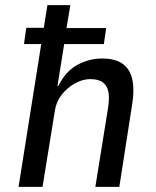

<svg xmlns="http://www.w3.org/2000/svg" viewBox="-20 -725 604 745"><path d="M52 0 140 -554H73L82 -617H150L164 -705H253L238 -616H392L383 -554H229L203 -391H206Q235 -449 280.5 -473.5Q326 -498 376 -498Q428 -498 456.5 -477Q485 -456 493.5 -416Q502 -376 493 -321L443 0H350L400 -311Q405 -346 400.5 -369Q396 -392 379.5 -405Q363 -418 330 -418Q300 -418 270 -401Q240 -384 219 -357Q198 -330 193 -296L145 0Z"/></svg>

Font: Nunito Sans 7pt Condensed Medium
Style: Italic
Weight: 500
Width: 3
Italic angle: -9°
Designer: Vernon Adams
Foundry: Vernon Adams
Version: Version 3.101;gftools[0.9.27]